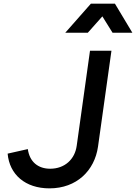

<svg xmlns="http://www.w3.org/2000/svg" viewBox="-20 -1024 748 1056"><path d="M252 12C402 12 500 -86 519 -217L593 -745H475L402 -223C392 -148 336 -96 256 -96C190 -96 143 -133 133 -204L22 -179C32 -64 119 12 252 12ZM339 -844H463L543 -934L599 -844H708L612 -1004H480Z"/></svg>

Font: Mluvka SemiBold
Style: Italic
Weight: 600
Italic angle: -8°
Designer: Modified by Jiří Krblich, Original typeface by Gumpita Rahayu
Foundry: Gumpita Rahayu & Jiří Krblich
Version: Version 2.000;Glyphs 3.1.1 (3134)